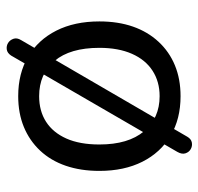

<svg xmlns="http://www.w3.org/2000/svg" viewBox="-30 -542 615 596"><g transform="rotate(-90 278.0 -243.5)"><path d="M278 9Q207 9 155 -22Q103 -53 74.5 -109.5Q46 -166 46 -243Q46 -301 62 -347.5Q78 -394 109 -427Q140 -460 182.5 -477.5Q225 -495 278 -495Q349 -495 401 -464Q453 -433 481.5 -376.5Q510 -320 510 -243Q510 -185 494 -139Q478 -93 447 -59.5Q416 -26 373.5 -8.5Q331 9 278 9ZM278 -56Q323 -56 357 -78Q391 -100 409.5 -142Q428 -184 428 -243Q428 -334 387.5 -382Q347 -430 278 -430Q232 -430 198.5 -408.5Q165 -387 146.5 -345.5Q128 -304 128 -243Q128 -153 169 -104.5Q210 -56 278 -56ZM152 30Q145 42 134 44Q123 46 113.5 40.5Q104 35 100.5 24Q97 13 105 -1L404 -517Q412 -529 423 -530.5Q434 -532 443 -526.5Q452 -521 456 -510Q460 -499 452 -486Z"/></g></svg>

Font: Nunito
Style: Regular
Weight: 400
Designer: Vernon Adams
Foundry: Vernon Adams
Version: Version 3.602